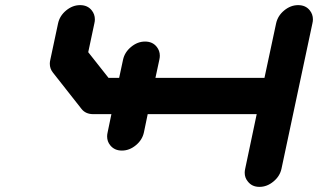

<svg xmlns="http://www.w3.org/2000/svg" viewBox="-20 -729 1241 749"><path d="M1143.1 -709Q1172.4 -709 1188.5 -688.5Q1200.7 -673.3 1200.7 -653.3Q1200.7 -646 1198.7 -637.7L1078.1 -70.8Q1071.8 -41.5 1046.6 -20.8Q1021.5 0 992.2 0Q962.9 0 946.8 -21Q934.6 -35.6 934.6 -55.2Q934.6 -62.5 936.5 -70.8L981.4 -283.7H556.2L541.5 -212.9Q535.2 -183.1 510 -162.4Q484.9 -141.6 455.6 -141.6Q426.3 -141.6 409.7 -162.6Q397.9 -177.2 397.9 -196.8Q397.9 -204.6 399.9 -212.9L414.6 -283.7H343.8Q314 -283.7 297.9 -304.2L186.5 -445.8Q174.3 -460.9 174.3 -480.5Q174.3 -487.8 176.3 -496.1L206.5 -637.7Q212.9 -667.5 238 -688.2Q263.2 -709 292.5 -709Q321.8 -709 337.9 -688.5Q350.1 -673.3 350.1 -653.3Q350.1 -646 348.1 -637.7L324.2 -525.4L403.3 -425.3H444.8L460 -496.1Q466.3 -525.4 491.5 -546.1Q516.6 -566.9 545.9 -566.9Q575.2 -566.9 591.3 -546.4Q603.5 -531.2 603.5 -511.7Q603.5 -504.4 601.6 -496.1L586.4 -425.3H1011.7L1057.1 -637.7Q1063.5 -667.5 1088.6 -688.2Q1113.8 -709 1143.1 -709Z"/></svg>

Font: Robtronika
Style: Italic
Weight: 400
Italic angle: -12°
Designer: GGBot
Version: 1.00